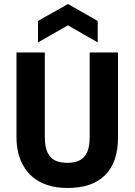

<svg xmlns="http://www.w3.org/2000/svg" viewBox="-20 -921 669 955"><path d="M316 14Q258 14 214.5 -1Q171 -16 142 -41Q113 -66 95 -98.5Q77 -131 69.5 -166.5Q62 -202 62 -237V-660H203V-237Q203 -193 215.5 -164.5Q228 -136 253 -123.5Q278 -111 315 -111Q352 -111 376.5 -123.5Q401 -136 413.5 -164Q426 -192 426 -237V-660H567V-237Q567 -114 503 -50Q439 14 316 14ZM169 -710V-817L318 -901L466 -817V-710L318 -795Z"/></svg>

Font: Bricolage Grotesque SemiCondensed
Style: Bold
Weight: 700
Width: 4
Designer: Mathieu Triay
Foundry: Atelier Triay
Version: Version 1.001;gftools[0.9.33.dev8+g029e19f]